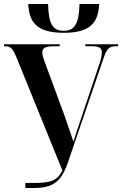

<svg xmlns="http://www.w3.org/2000/svg" viewBox="-20 -934 607 954"><path d="M298 -771C439 -771 468 -831 473 -914H375C373 -811 347 -781 297 -781C245 -781 221 -810 219 -914H120C126 -831 153 -771 298 -771ZM106 0H149C245 0 286 -32 320 -134L495 -646C510 -691 523 -704 554 -704H567V-714H404V-704H438C473 -704 486 -696 486 -673C486 -658 481 -636 472 -611L381 -340C368 -303 357 -269 345 -230C330 -275 316 -316 299 -364L203 -624C195 -645 190 -661 190 -673C190 -695 205 -704 246 -704H277V-714H0V-704H6C34 -704 44 -691 61 -651L290 -87C264 -33 226 -25 147 -25H106Z"/></svg>

Font: Noto Serif Display ExtraCondensed
Style: Bold
Weight: 700
Width: 2
Designer: Monotype Design Team
Foundry: Monotype Imaging Inc.
Version: Version 2.009